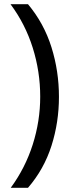

<svg xmlns="http://www.w3.org/2000/svg" viewBox="-20 -734 340 912"><path d="M260 -274Q260 -153 224.5 -41.5Q189 70 113 158H31Q100 64 135.5 -47.5Q171 -159 171 -275Q171 -394 135.5 -507Q100 -620 30 -714H113Q189 -623 224.5 -509.5Q260 -396 260 -274Z"/></svg>

Font: Noto Sans
Style: Regular
Weight: 400
Designer: Monotype Design Team
Foundry: Monotype Imaging Inc.
Version: Version 1.902